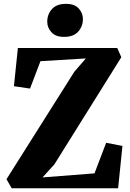

<svg xmlns="http://www.w3.org/2000/svg" viewBox="-20 -1000 692 1020"><path d="M42 0 14.5 -48 375 -619 436 -689.5 195 -675 139.5 -529.5 54 -542 75 -745H603L624.5 -696L269 -127L206 -57.5L482 -79L544 -241.5L630.5 -224.5L607.5 0ZM320 -804Q276 -804 253.5 -828.5Q231 -853 231 -884.5Q231 -924 256 -951.8Q281 -979.5 330.5 -979.5H331.5Q376 -979.5 398.2 -955Q420.5 -930.5 420.5 -899Q420.5 -860 395.5 -832Q370.5 -804 321 -804Z"/></svg>

Font: Merriweather 48pt Black
Style: Regular
Weight: 900
Version: Version 2.100